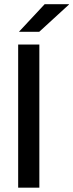

<svg xmlns="http://www.w3.org/2000/svg" viewBox="-20 -868 339 888"><path d="M64 0V-662H162V0ZM186.5 -848.5H299V-847L161.5 -721H68.5V-722Z"/></svg>

Font: Anek Latin Medium Medium
Style: Regular
Weight: 500
Version: Version 1.003